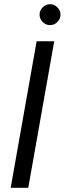

<svg xmlns="http://www.w3.org/2000/svg" viewBox="-20 -897 309 917"><path d="M31 0 155 -700H239L115 0ZM219 -777Q199 -777 184 -792Q169 -807 169 -827Q169 -847 184 -862Q199 -877 219 -877Q239 -877 254 -862Q269 -847 269 -827Q269 -807 254 -792Q239 -777 219 -777Z"/></svg>

Font: DM Sans 11pt
Style: Italic
Weight: 400
Italic angle: -10°
Version: Version 4.004;gftools[0.9.30]